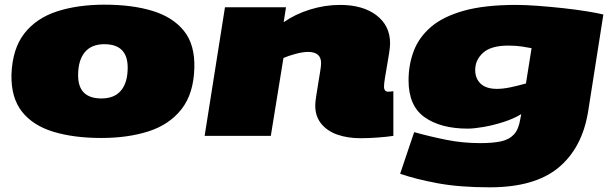

<svg xmlns="http://www.w3.org/2000/svg" viewBox="-20 -581 2620 821"><path d="M413 9Q296 9 208.5 -17.5Q121 -44 74 -103.5Q27 -163 29 -262Q33 -373 84.5 -438.5Q136 -504 224.5 -532.5Q313 -561 427 -561Q545 -561 632 -534.5Q719 -508 766.5 -449Q814 -390 811 -290Q808 -180 756 -114Q704 -48 615.5 -19.5Q527 9 413 9ZM414 -160Q469 -160 497.5 -194Q526 -228 526 -292Q526 -392 426 -392Q371 -392 342.5 -357.5Q314 -323 314 -259Q314 -160 414 -160Z M942 -550H1203L1193 -486Q1243 -521 1306.5 -540.5Q1370 -560 1434 -560Q1532 -560 1590 -515.5Q1648 -471 1648 -396Q1648 -380 1644 -354.5Q1640 -329 1635 -300.5Q1630 -272 1626 -247.5Q1622 -223 1622 -209Q1622 -201 1626 -195Q1630 -189 1640 -189Q1650 -189 1662 -191V0Q1636 4 1596.5 7Q1557 10 1521 10Q1467 10 1423.5 -5Q1380 -20 1354 -51.5Q1328 -83 1328 -130Q1328 -144 1332 -169.5Q1336 -195 1340.5 -223Q1345 -251 1349 -275Q1353 -299 1353 -311Q1353 -359 1297 -359Q1275 -359 1243.5 -350.5Q1212 -342 1192 -333L1138 0H855Z M1691 162 1751 -16Q1819 3 1889 17Q1959 31 2034 31Q2087 31 2122 23.5Q2157 16 2177.5 -6Q2198 -28 2205 -73L2209 -93Q2176 -73 2132 -59Q2088 -45 2047 -38Q2006 -31 1980 -31Q1865 -31 1796 -79.5Q1727 -128 1727 -237Q1727 -304 1749 -362.5Q1771 -421 1822.5 -465.5Q1874 -510 1963 -535Q2052 -560 2187 -560Q2227 -560 2280.5 -556Q2334 -552 2389 -546Q2444 -540 2490 -532.5Q2536 -525 2560 -519L2495 -105Q2470 51 2368.5 135.5Q2267 220 2074 220Q1945 220 1851 202.5Q1757 185 1691 162ZM2253 -375Q2238 -378 2212.5 -382Q2187 -386 2153 -386Q2080 -386 2046 -355.5Q2012 -325 2012 -282Q2012 -245 2035.5 -223Q2059 -201 2105 -201Q2131 -201 2162 -207.5Q2193 -214 2229 -224Z"/></svg>

Font: Georama ExtraExtended Black
Style: Italic
Weight: 900
Width: 8
Italic angle: -9°
Designer: Jean-Baptiste Levee
Foundry: Production Type
Version: Version 1.000